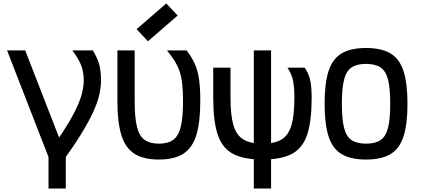

<svg xmlns="http://www.w3.org/2000/svg" viewBox="-20 -910 2440 1112"><path d="M261 182V0L21 -618H126L361 -14V182ZM342 26 304 -87Q349 -151 380 -203.5Q411 -256 430 -299.5Q449 -343 457 -378.5Q465 -414 465 -443Q465 -492 451 -529.5Q437 -567 399 -618H518Q545 -573 555 -535.5Q565 -498 565 -443Q565 -403 554 -357Q543 -311 517 -255.5Q491 -200 448 -130.5Q405 -61 342 26Z M900 14Q811 14 758.5 -19.5Q706 -53 683 -127.5Q660 -202 660 -324V-618H760V-324Q760 -230 773 -176.5Q786 -123 817 -100.5Q848 -78 900 -78Q953 -78 983.5 -100.5Q1014 -123 1027 -176.5Q1040 -230 1040 -324Q1040 -381 1035.5 -422.5Q1031 -464 1020.5 -495.5Q1010 -527 992 -556Q974 -585 947 -618H1061Q1091 -579 1108.5 -539.5Q1126 -500 1133 -449.5Q1140 -399 1140 -324Q1140 -202 1117 -127.5Q1094 -53 1041.5 -19.5Q989 14 900 14ZM837 -671 771 -741 943 -890 1009 -820Z M1500 14Q1392 14 1329.5 -19Q1267 -52 1241 -130Q1215 -208 1215 -343V-518H1315V-343Q1315 -243 1332 -185Q1349 -127 1389.5 -102.5Q1430 -78 1500 -78Q1571 -78 1611 -102.5Q1651 -127 1668 -185Q1685 -243 1685 -343Q1685 -408 1676.5 -446Q1668 -484 1645 -518H1745Q1768 -484 1776.5 -446Q1785 -408 1785 -343Q1785 -208 1759 -130Q1733 -52 1671 -19Q1609 14 1500 14ZM1450 182V-618H1550V182Z M2100 14Q2010 14 1957.5 -18Q1905 -50 1882.5 -121.5Q1860 -193 1860 -309Q1860 -426 1882.5 -497Q1905 -568 1957.5 -600Q2010 -632 2100 -632Q2190 -632 2242.5 -600Q2295 -568 2317.5 -497Q2340 -426 2340 -309Q2340 -193 2317.5 -121.5Q2295 -50 2242.5 -18Q2190 14 2100 14ZM2100 -78Q2154 -78 2184.5 -99Q2215 -120 2227.5 -170.5Q2240 -221 2240 -309Q2240 -398 2227.5 -448Q2215 -498 2184.5 -519Q2154 -540 2100 -540Q2046 -540 2015.5 -519Q1985 -498 1972.5 -448Q1960 -398 1960 -309Q1960 -221 1972.5 -170.5Q1985 -120 2015.5 -99Q2046 -78 2100 -78Z"/></svg>

Font: Victor Mono
Style: Bold
Weight: 700
Monospace: yes
Designer: Rune Bjørnerås
Version: Version 1.561;gftools[0.9.30]